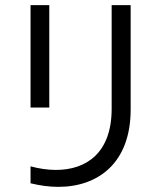

<svg xmlns="http://www.w3.org/2000/svg" viewBox="-20 -720 618 748"><path d="M99 -301H172V-700H99ZM99 -72V-6C136 3 172 8 207 8C362 8 489 -85 489 -293V-700H415V-296C415 -123 315 -58 198 -58C166 -58 132 -63 99 -72Z"/></svg>

Font: Chess Sans
Style: Regular
Weight: 400
Designer: Wolf Bōese
Foundry: Wolf Bōese
Version: Version 7.223;Glyphs 3.3 (3306)